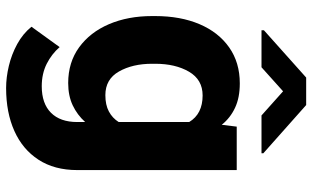

<svg xmlns="http://www.w3.org/2000/svg" viewBox="-212 -578 998 613"><g transform="rotate(90 286.5 -271.0)"><path d="M30.8 -257.8V-268.1Q30.8 -348.6 56.6 -409.4Q82.5 -470.2 130.9 -504.2Q179.2 -538.1 245.6 -538.1Q291.5 -538.1 323.7 -522.9Q356 -507.8 377.9 -480.5L383.8 -528.3H522.5V-19Q522.5 53.7 489.5 104.5Q456.5 155.3 397.7 181.6Q338.9 208 260.7 208Q226.6 208 189.7 199.2Q152.8 190.4 119.9 172.4Q86.9 154.3 64.9 127L129.9 37.1Q151.9 62.5 183.3 78.4Q214.8 94.2 254.9 94.2Q310.1 94.2 339.6 64.7Q369.1 35.2 369.1 -19V-44.4Q346.2 -19 315.7 -4.6Q285.2 9.8 244.6 9.8Q178.7 9.8 130.6 -25.1Q82.5 -60.1 56.6 -120.6Q30.8 -181.2 30.8 -257.8ZM183.1 -268.1V-257.8Q183.1 -195.8 207.8 -152.3Q232.4 -108.9 283.2 -108.9Q314.5 -108.9 335.4 -120.1Q356.4 -131.3 369.1 -151.4V-376.5Q343.3 -419.4 284.2 -419.4Q233.9 -419.4 208.5 -376Q183.1 -332.5 183.1 -268.1ZM314.9 -750 468.8 -613.3V-607.4H348.1L271 -676.3L194.3 -607.4H76.2V-615.2L227.1 -750Z"/></g></svg>

Font: Vazirmatn FD ExtraBold
Style: Regular
Weight: 800
Designer: Saber Rastikerdar
Foundry: Saber Rastikerdar
Version: Version 33.003